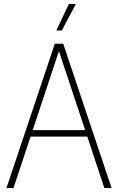

<svg xmlns="http://www.w3.org/2000/svg" viewBox="-20 -964 605 984"><path d="M13 0 261 -740H304L552 0H515L276 -720H288L49 0ZM123 -264 133 -297H432L442 -264ZM269 -808 333 -944H369L297 -808Z"/></svg>

Font: Encode Sans Condensed Thin
Style: Regular
Weight: 100
Width: 3
Designer: Multiple Designers
Foundry: Impallari Type
Version: Version 3.002